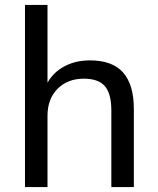

<svg xmlns="http://www.w3.org/2000/svg" viewBox="-20 -756 640 776"><path d="M81 0V-736H172V-394H159Q181 -452 230 -482Q279 -512 343 -512Q434 -512 477.5 -463Q521 -414 521 -315V0H430V-310Q430 -377 404 -407.5Q378 -438 319 -438Q253 -438 212.5 -397Q172 -356 172 -288V0Z"/></svg>

Font: Mulish Medium
Style: Regular
Weight: 500
Designer: Vernon Adams
Foundry: Vernon Adams
Version: Version 3.603; ttfautohint (v1.8.3)